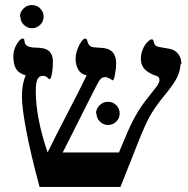

<svg xmlns="http://www.w3.org/2000/svg" viewBox="-20 -745 748 762"><path d="M700 -490 697 -492Q695 -463 682 -436Q668 -408 622 -353Q591 -314 571 -277Q552 -241 525 -172L458 -3H137Q100 -141 83 -233Q67 -320 67 -362Q67 -412 82 -446Q54 -454 43 -473Q33 -492 33 -521Q33 -547 46 -569Q60 -592 70 -592Q77 -592 77 -583Q77 -556 122 -556Q159 -556 175 -542Q190 -528 190 -501Q190 -473 186 -453Q182 -431 177 -431Q173 -431 167 -438Q161 -444 151 -444Q134 -444 128 -429Q122 -414 122 -383Q122 -278 169 -140Q201 -206 245 -290Q295 -386 324 -446Q301 -451 291 -468Q280 -487 280 -512Q280 -537 294 -565Q308 -592 318 -592Q323 -592 325 -587Q328 -574 334 -566Q340 -558 355 -557L384 -555Q441 -552 441 -493Q441 -473 436 -448Q432 -426 427 -426L416 -433Q405 -439 397 -439Q381 -439 371 -420Q363 -406 346 -372Q342 -365 328.5 -337.5Q315 -310 286.5 -254Q258 -198 229 -140H452L477 -199Q514 -290 558 -346Q573 -365 598 -397Q613 -416 613 -427Q613 -435 609 -439Q604 -444 591 -447Q563 -459 551 -474Q539 -489 539 -512Q539 -531 547 -550Q554 -567 565 -578Q576 -589 582 -589Q587 -589 589 -584L591 -576Q594 -562 609 -559L655 -551Q676 -546 688 -530Q700 -514 700 -490ZM61 -679 59 -678Q59 -697 73 -711Q87 -725 106 -725Q126 -725 139 -712Q153 -698 153 -679Q153 -660 140 -647Q126 -633 107 -633Q88 -633 74 -647Q61 -660 61 -679ZM363 -295 361 -294Q361 -313 375 -327Q389 -341 408 -341Q428 -341 441 -328Q455 -314 455 -295Q455 -276 442 -263Q428 -249 409 -249Q390 -249 376 -263Q363 -276 363 -295Z"/></svg>

Font: Libra Serif Modern
Style: Bold
Weight: 700
Designer: Stefan Peev, Context Ltd
Foundry: Ascender Corporation
Version: Version 1.000